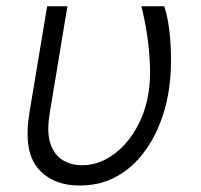

<svg xmlns="http://www.w3.org/2000/svg" viewBox="-20 -565 623 595"><path d="M126.1 -545.5H188.9L133.9 -213.1Q124.3 -153.8 136.7 -118.6Q149.1 -83.5 175.4 -68.2Q201.7 -52.9 233.3 -52.9Q282.7 -52.9 325.8 -82Q369 -111.2 399.3 -161.9Q429.7 -212.7 440.3 -277Q446.4 -316.4 444.6 -363.5Q442.8 -410.5 435.7 -457.7Q428.6 -505 418 -545.5H489Q499.3 -515.6 504.8 -470.2Q510.3 -424.7 509.9 -373.9Q509.6 -323.2 501.8 -277Q492.9 -222.7 471.1 -171.3Q449.2 -120 415 -79Q380.7 -38 333.6 -14Q286.6 9.9 226.9 9.9Q142 9.9 97.1 -44Q52.2 -98 71 -214.5Z"/></svg>

Font: Inter Light  BETA
Style: Italic
Weight: 300
Italic angle: 9.39999°
Designer: Rasmus Andersson
Foundry: rsms
Version: Version 3.011;git-f93a4a705